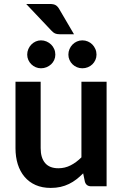

<svg xmlns="http://www.w3.org/2000/svg" viewBox="-20 -914 604 942"><path d="M56 0ZM179.5 -513V-187Q179.5 -140 201.2 -114.2Q223 -88.5 266.5 -88.5Q298.5 -88.5 326.5 -102.8Q354.5 -117 379.5 -142V-513H503V0H427.5Q403 0 396.5 -22.5L388 -63.5Q372 -47.5 355 -34.2Q338 -21 318.5 -11.5Q299 -2 277 3Q255 8 229 8Q187 8 154.8 -6.2Q122.5 -20.5 100.5 -46.5Q78.5 -72.5 67.2 -108.2Q56 -144 56 -187V-513ZM251.5 -646Q251.5 -632 246 -619.8Q240.5 -607.5 230.8 -598.5Q221 -589.5 208.2 -584.2Q195.5 -579 181 -579Q167.5 -579 155.2 -584.2Q143 -589.5 133.8 -598.5Q124.5 -607.5 119 -619.8Q113.5 -632 113.5 -646Q113.5 -660.5 119 -673.2Q124.5 -686 133.8 -695.5Q143 -705 155.2 -710.5Q167.5 -716 181 -716Q195.5 -716 208.2 -710.5Q221 -705 230.8 -695.5Q240.5 -686 246 -673.2Q251.5 -660.5 251.5 -646ZM453.5 -646Q453.5 -632 448 -619.8Q442.5 -607.5 433.2 -598.5Q424 -589.5 411.2 -584.2Q398.5 -579 384 -579Q370 -579 357.5 -584.2Q345 -589.5 335.8 -598.5Q326.5 -607.5 321 -619.8Q315.5 -632 315.5 -646Q315.5 -660.5 321 -673.2Q326.5 -686 335.8 -695.5Q345 -705 357.5 -710.5Q370 -716 384 -716Q398.5 -716 411.2 -710.5Q424 -705 433.2 -695.5Q442.5 -686 448 -673.2Q453.5 -660.5 453.5 -646ZM224 -894.5Q244.5 -894.5 254.5 -887.8Q264.5 -881 271.5 -868L343 -746H272.5Q258.5 -746 249.8 -750Q241 -754 232 -764L108.5 -894.5Z"/></svg>

Font: Lato
Style: Bold
Weight: 700
Designer: Lukasz Dziedzic
Foundry: tyPoland Lukasz Dziedzic
Version: Version 2.007; 2014-02-27